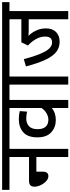

<svg xmlns="http://www.w3.org/2000/svg" viewBox="552 -1214 662 1806"><g transform="rotate(-90 883.0 -311.0)"><path d="M0 -622H470V-553H386V0H309V-300H171V-238Q171 -187 129 -187Q104 -187 81.5 -208Q59 -229 44.5 -259.5Q30 -290 30 -318Q30 -342 42.5 -355.5Q55 -369 87 -369H309V-553H0Z M930 -553H846V0H770V-155Q726 -117 657 -117Q589 -117 541.5 -160Q494 -203 494 -290Q494 -381 541.5 -423Q589 -465 666 -465Q707 -465 741 -456L736 -387Q704 -395 672 -395Q626 -395 598.5 -369Q571 -343 571 -288Q571 -239 593.5 -213Q616 -187 660 -187Q691 -187 721.5 -205Q752 -223 770 -252V-553H457V-622H930Z M1066 -553V0H990V-553H918V-622H1150V-553Z M1682 -553V0H1605V-372H1496Q1466 -372 1449 -374Q1480 -343 1499.5 -300.5Q1519 -258 1519 -210Q1519 -149 1485 -115Q1451 -81 1393 -81Q1340 -81 1299.5 -111.5Q1259 -142 1225.5 -211.5Q1192 -281 1161 -398L1230 -418Q1264 -286 1301 -219Q1338 -152 1387 -152Q1442 -152 1442 -217Q1442 -263 1418 -304.5Q1394 -346 1358 -379L1388 -441H1605V-553H1138V-622H1766V-553Z"/></g></svg>

Font: Noto Sans Devanagari Condensed
Style: Regular
Weight: 400
Width: 3
Designer: Jelle Bosma - Monotype Design Team
Foundry: Monotype Imaging Inc.
Version: Version 2.004; ttfautohint (v1.8.4.7-5d5b)